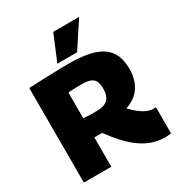

<svg xmlns="http://www.w3.org/2000/svg" viewBox="-216 -1078 1147 1231"><g transform="rotate(-30 358.0 -462.5)"><path d="M648 10Q615 10 581.5 2.5Q548 -5 515 -21.5Q482 -38 448.5 -64.5Q415 -91 380.5 -129Q346 -167 310 -217Q306 -217 299 -217Q292 -217 286 -217Q278 -217 269.5 -217Q261 -217 252 -217V0H49V-700Q114 -703 168 -705Q222 -707 267 -708Q312 -709 347 -709Q432 -709 493 -696Q554 -683 592.5 -656Q631 -629 649 -586.5Q667 -544 667 -487Q667 -429 649 -386.5Q631 -344 599 -317Q567 -290 523 -276Q544 -253 564.5 -236Q585 -219 603.5 -208Q622 -197 639.5 -191.5Q657 -186 674 -186Q678 -186 682.5 -186.5Q687 -187 691 -187V6Q684 7 673.5 8.5Q663 10 648 10ZM348 -356Q377 -356 397.5 -362Q418 -368 431.5 -380.5Q445 -393 451.5 -412.5Q458 -432 458 -460Q458 -493 449 -513.5Q440 -534 416.5 -543.5Q393 -553 352 -553Q338 -553 328 -553Q318 -553 307.5 -552.5Q297 -552 284 -551.5Q271 -551 252 -549V-359Q265 -358 275 -357.5Q285 -357 295.5 -356.5Q306 -356 318.5 -356Q331 -356 348 -356ZM283 -745 362 -935H554L429 -745Z"/></g></svg>

Font: Georama ExtraBold
Style: Regular
Weight: 800
Designer: Jean-Baptiste Levee
Foundry: Production Type
Version: Version 1.001